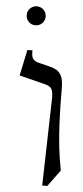

<svg xmlns="http://www.w3.org/2000/svg" viewBox="-56 -817 375 868"><g transform="rotate(5 131.5 -382.5)"><path d="M220 -425Q220 -338 223 -273Q226 -208 232 -156.5Q238 -105 248 -55L193 20H170L180 -378Q180 -405 173.5 -418Q167 -431 144 -437L25 -467L50 -585H73Q72 -557 79.5 -547Q87 -537 104 -532L160 -518Q176 -514 189.5 -506Q203 -498 211.5 -479.5Q220 -461 220 -425ZM76 -699Q58 -699 45.5 -711.5Q33 -724 33 -742Q33 -760 45.5 -772.5Q58 -785 76 -785Q94 -785 106.5 -772.5Q119 -760 119 -742Q119 -724 106.5 -711.5Q94 -699 76 -699Z"/></g></svg>

Font: Bona Nova
Style: Regular
Weight: 400
Designer: Mateusz Machalski
Foundry: Capitalics
Version: Version 4.001; ttfautohint (v1.8.3)